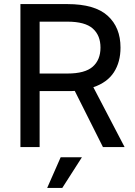

<svg xmlns="http://www.w3.org/2000/svg" viewBox="-20 -720 660 940"><path d="M346 -275Q337 -274 328 -274Q319 -274 310 -274H174V0H80V-700H310Q444 -700 507 -643Q570 -586 570 -487Q570 -416 537.5 -366Q505 -316 437 -293L590 0H484ZM174 -614V-360H310Q396 -360 434 -393.5Q472 -427 472 -487Q472 -547 434 -580.5Q396 -614 310 -614ZM277 50H381L285 200H211Z"/></svg>

Font: PT Root UI Web Medium
Style: Regular
Weight: 500
Designer: Vitaly Kuzmin
Foundry: ParaType Ltd.
Version: Version 1.001W